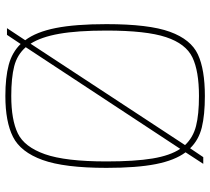

<svg xmlns="http://www.w3.org/2000/svg" viewBox="-54 -724 784 716"><g transform="rotate(-90 338.0 -366.0)"><path d="M606 -361Q606 -203 577.5 -124.5Q549 -46 493 -20Q437 6 338 6Q267 6 220.5 -5.5Q174 -17 143 -49L110 0H85L128 -66Q98 -106 84 -177Q70 -248 70 -361Q70 -518 99.5 -599.5Q129 -681 185.5 -709.5Q242 -738 338 -738Q407 -738 454 -725.5Q501 -713 532 -681L566 -732H591L546 -664Q577 -623 591.5 -550Q606 -477 606 -361ZM141 -86 520 -662Q492 -694 449 -705Q406 -716 338 -716Q249 -716 198.5 -691.5Q148 -667 121 -590.5Q94 -514 94 -361Q94 -255 105 -189Q116 -123 141 -86ZM582 -361Q582 -469 570 -537Q558 -605 533 -644L155 -68Q183 -38 226 -27Q269 -16 338 -16Q431 -16 482 -40.5Q533 -65 557.5 -139Q582 -213 582 -361Z"/></g></svg>

Font: Exo Thin
Style: Regular
Weight: 250
Designer: Natanael Gama
Foundry: Natanael Gama
Version: Version 1.500; ttfautohint (v1.6)